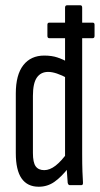

<svg xmlns="http://www.w3.org/2000/svg" viewBox="-20 -703 379 729"><path d="M167 -558Q160 -558 160 -567V-609Q160 -617 167 -617H332Q339 -617 339 -609V-567Q339 -558 332 -558H292ZM127 6Q84 6 62 -25.5Q40 -57 40 -122V-348Q40 -419 68.5 -455.5Q97 -492 148 -492Q177 -492 199 -484.5Q221 -477 238 -467V-405Q192 -430 163 -430Q135 -430 120 -408.5Q105 -387 105 -339V-122Q105 -86 115.5 -71.5Q126 -57 148 -57Q169 -57 191 -74Q213 -91 238 -126L241 -67Q213 -31 186.5 -12.5Q160 6 127 6ZM245 0Q239 0 237 -9Q235 -30 233.5 -58.5Q232 -87 232 -101L227 -107V-674Q227 -683 235 -683H285Q292 -683 292 -674V-120Q292 -78 293 -51.5Q294 -25 295 -11Q296 0 289 0Z"/></svg>

Font: Sofia Sans Extra Condensed
Style: Regular
Weight: 400
Designer: Botio Nikoltchev, Ani Petrova
Foundry: lettersoup
Version: Version 4.101